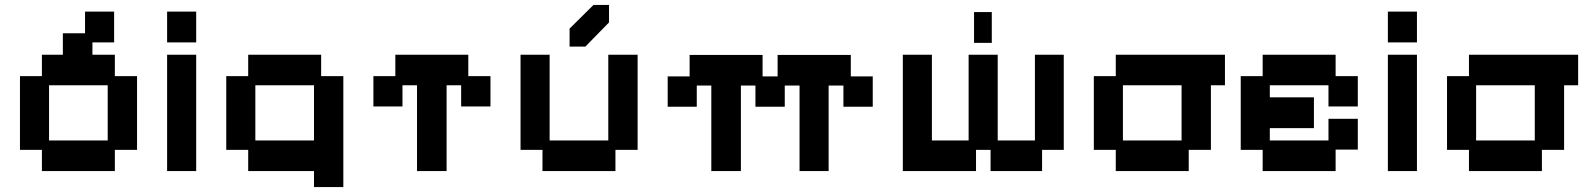

<svg xmlns="http://www.w3.org/2000/svg" viewBox="-20 -683 6426 779"><path d="M150 11V-75H61V-374H150V-461H235V-548H325V-636H443V-511H355V-461H446V-374H536V-75H446V11ZM179 -113H417V-337H179Z M658 11V-461H776V11ZM658 -511V-636H776V-511Z M1254 76V11H987V-75H898V-374H987V-461H1283V-374H1373V76ZM1016 -113H1254V-337H1016Z M1672 11V-337H1613V-251H1495V-374H1584V-461H1880V-374H1970V-251H1851V-337H1792V11Z M2181 11V-75H2092V-461H2210V-113H2448V-461H2567V-75H2477V11ZM2291 -494V-567L2388 -663H2451V-592L2355 -494Z M2866 11V-336H2807V-250H2689V-373H2778V-460H3074V-373H3135V-460H3432V-373H3521V-250H3402V-336H3342V11H3224V-336H3164V-250H3045V-336H2986V11Z M3643 11V-461H3761V-113H3910V-461H4028V-113H4179V-461H4296V-75H4208V11H3999V-75H3940V11ZM3932 -509V-634H4004V-509Z M4507 11V-75H4418V-374H4507V-461H4950V-337H4893V-75H4803V11ZM4536 -113H4774V-337H4536Z M5103 11V-75H5014V-374H5103V-461H5399V-374H5489V-251H5370V-337H5132V-288H5311V-163H5132V-113H5370V-201H5489V-76H5399V11Z M5611 11V-461H5729V11ZM5611 -511V-636H5729V-511Z M5940 11V-75H5851V-374H5940V-461H6383V-337H6326V-75H6236V11ZM5969 -113H6207V-337H5969Z"/></svg>

Font: Pixelify Sans SemiBold
Style: Regular
Weight: 600
Designer: Stefie Justprince
Foundry: Typecalism Foundryline
Version: Version 1.000